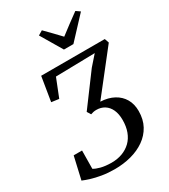

<svg xmlns="http://www.w3.org/2000/svg" viewBox="-236 -1104 1078 1222"><g transform="rotate(-30 303.0 -493.0)"><path d="M237 6.5Q187 6.5 144 -0.8Q101 -8 68.5 -18.2Q36 -28.5 16 -37L53.5 -201H115L113.5 -67.5Q130.5 -56.5 162.2 -48.2Q194 -40 239.5 -39.5Q283.5 -39.5 319.5 -53Q355.5 -66.5 381.8 -92Q408 -117.5 422 -155Q436 -192.5 436 -241Q436 -285 421.8 -316Q407.5 -347 382 -363.2Q356.5 -379.5 322 -379.5Q310.5 -379.5 300 -377.2Q289.5 -375 280.5 -371.5L263.5 -399L432 -626L495 -697.5L206.5 -691.5L153.5 -558L98.5 -565.5L127.5 -743H595L606 -711L371 -412Q427.5 -409.5 468.2 -387.5Q509 -365.5 531 -327.8Q553 -290 553 -239Q553 -177.5 528 -131.5Q503 -85.5 459.2 -54.8Q415.5 -24 358.5 -8.8Q301.5 6.5 237 6.5ZM336.5 -815 243.5 -972 276 -991.5Q302 -965 328 -938.5Q354 -912 379 -885Q413.5 -912 449.2 -938.2Q485 -964.5 522 -991.5L551.5 -971L406 -815Z"/></g></svg>

Font: Merriweather 48pt
Style: Italic
Weight: 400
Italic angle: -7.8°
Version: Version 2.101